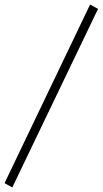

<svg xmlns="http://www.w3.org/2000/svg" viewBox="-82 -766 451 844"><path d="M-28 58 -62 39 314 -746 349 -727Z"/></svg>

Font: Nunito Sans 12pt ExtraLight 12pt ExtraLight
Style: Italic
Weight: 250
Italic angle: -9°
Version: Version 3.101;gftools[0.9.27]